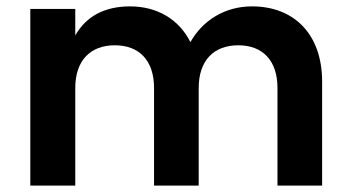

<svg xmlns="http://www.w3.org/2000/svg" viewBox="-20 -582 1100 602"><path d="M75 -554V0H216V-306C216 -393 264 -440 340 -440C416 -440 463 -393 463 -306V0H603V-306C603 -393 651 -440 727 -440C803 -440 850 -393 850 -306V0H990V-326C990 -475 902 -562 770 -562C686 -562 616 -519 577 -450C541 -522 472 -562 388 -562C309 -562 251 -532 216 -471V-554Z"/></svg>

Font: Matrixport Bold
Style: Regular
Weight: 600
Designer: Ninad Kale (Devanagari), Jonny Pinhorn (Latin)
Foundry: Indian Type Foundry
Version: Version 2.000;PS 1.0;hotconv 1.0.79;makeotf.lib2.5.61930; tt